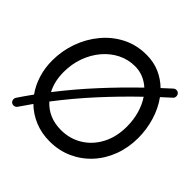

<svg xmlns="http://www.w3.org/2000/svg" viewBox="-184 -881 1097 1097"><g transform="rotate(45 364.5 -332.5)"><path d="M55.2 35.2Q46.4 29.3 44.4 18.3Q42.5 7.3 47.9 -1Q77.1 -44.9 108.4 -87.9Q77.6 -130.9 60.8 -184.6Q43.9 -238.3 43.9 -299.3Q43.9 -377 69.8 -449.5Q95.7 -522 143.3 -579.3Q190.9 -636.7 256.6 -670.2Q322.3 -703.6 402.3 -703.6Q460.9 -703.6 508.8 -682.6Q556.6 -661.6 593.3 -625.5Q619.6 -650.4 647.5 -675.3Q655.3 -682.1 666.3 -681.9Q677.2 -681.6 684.1 -673.8Q690.9 -666 690.7 -654.8Q690.4 -643.6 682.6 -636.7Q654.3 -611.3 627.4 -586.4Q665.5 -534.2 685.3 -468Q705.1 -401.9 705.1 -334Q705.1 -254.9 679.4 -187Q653.8 -119.1 607.2 -68.6Q560.5 -18.1 497.6 10.3Q434.6 38.6 360.4 38.6Q295.4 38.6 240.2 15.9Q185.1 -6.8 143.6 -47.4Q116.7 -9.8 91.3 27.8Q85.4 36.6 74.5 38.6Q63.5 40.5 55.2 35.2ZM136.7 -299.3Q136.7 -223.6 167 -166.5Q250.5 -273.9 341.1 -372.3Q431.6 -470.7 525.9 -561.5Q500.5 -585 469.2 -597.9Q438 -610.8 402.3 -610.8Q346.7 -610.8 298.3 -586.4Q250 -562 213.6 -518.8Q177.2 -475.6 157 -419.4Q136.7 -363.3 136.7 -299.3ZM360.4 -53.2Q431.6 -53.2 489 -88.4Q546.4 -123.5 579.8 -186.8Q613.3 -250 613.3 -334Q613.3 -388.7 599.1 -437Q585 -485.4 560.1 -522Q464.4 -430.2 373 -330.3Q281.7 -230.5 198.2 -121.6Q260.3 -53.2 360.4 -53.2Z"/></g></svg>

Font: Mikhak-DS1-FD Medium
Style: Regular
Weight: 500
Designer: Amin Abedi
Version: Version 3.2